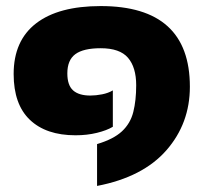

<svg xmlns="http://www.w3.org/2000/svg" viewBox="-20 -504 671 633"><path d="M300 109V-29Q354 -45 382 -71Q410 -97 419.5 -135Q429 -173 429 -223Q429 -282 402 -313.5Q375 -345 312 -345Q255 -345 228.5 -325.5Q202 -306 202 -262Q202 -223 221 -206Q240 -189 278 -189Q296 -189 316.5 -193Q337 -197 352 -206V-86Q332 -74 299.5 -66Q267 -58 229 -58Q132 -58 78.5 -109Q25 -160 25 -260Q25 -370 99 -427Q173 -484 312 -484Q606 -484 606 -218Q606 -97 528.5 -8.5Q451 80 300 109Z"/></svg>

Font: Kanit
Style: Bold
Weight: 700
Designer: Katatrad Team
Foundry: CadsonDemak
Version: Version 2.000; ttfautohint (v1.8.3)